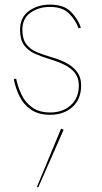

<svg xmlns="http://www.w3.org/2000/svg" viewBox="-20 -488 443 833"><path d="M50 -147Q57 -112 73 -78Q89 -44 119.5 -22Q150 0 198 0Q252 0 287 -31.5Q322 -63 322 -117Q322 -150 305 -171.5Q288 -193 259.5 -207Q231 -221 197 -231Q161 -242 131.5 -255Q102 -268 84.5 -292Q67 -316 67 -359Q67 -412 105 -440Q143 -468 197 -468Q257 -468 287.5 -437Q318 -406 331 -368L321 -365Q308 -401 279.5 -429.5Q251 -458 197 -458Q148 -458 112.5 -433Q77 -408 77 -359Q77 -319 94 -296.5Q111 -274 139.5 -262Q168 -250 203 -240Q236 -231 265.5 -216Q295 -201 313.5 -177Q332 -153 332 -117Q332 -58 294.5 -24Q257 10 198 10Q146 10 113.5 -13Q81 -36 64 -71.5Q47 -107 40 -144ZM245 70 256 75 146 325 140 323Z"/></svg>

Font: Jost* Hairline
Style: Regular
Weight: 100
Version: Version 3.7